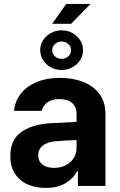

<svg xmlns="http://www.w3.org/2000/svg" viewBox="-20 -924 598 954"><path d="M228.5 -311.5Q282.2 -314.9 360.4 -318.4V-361.3Q359.4 -394.5 337.4 -413.1Q315.4 -431.6 275.4 -431.6Q239.3 -431.6 216.3 -416Q193.4 -400.4 187.5 -373H49.8Q54.2 -419.9 82.3 -457Q110.4 -494.1 160.6 -515.6Q210.9 -537.1 279.3 -537.1Q339.8 -537.1 390.9 -518.1Q441.9 -499 472.9 -458.7Q503.9 -418.5 503.9 -357.4V0H367.2V-73.2H363.3Q342.3 -34.7 303.5 -12.5Q264.6 9.8 208 9.8Q156.2 9.8 116.5 -8.1Q76.7 -25.9 54 -61.5Q31.2 -97.2 31.2 -148.4Q31.2 -230.5 86.4 -268.6Q141.6 -306.6 228.5 -311.5ZM249 -89.8Q281.2 -89.8 306.9 -103Q332.5 -116.2 346.7 -139.2Q360.8 -162.1 360.4 -189.5V-228Q337.4 -227.5 303.7 -225.6Q270 -223.6 252 -221.7Q213.9 -217.8 191.9 -200.2Q169.9 -182.6 169.9 -152.3Q169.9 -122.6 191.7 -106.2Q213.4 -89.8 249 -89.8ZM308.6 -904.3H429.7L333 -805.7H239.3ZM179.7 -674.8Q179.7 -701.7 194.1 -724.1Q208.5 -746.6 232.9 -760Q257.3 -773.4 286.1 -773.4Q314.9 -773.4 339.4 -760Q363.8 -746.6 378.2 -724.1Q392.6 -701.7 392.6 -674.8Q392.6 -647.9 378.2 -625.2Q363.8 -602.5 339.4 -589.4Q314.9 -576.2 286.1 -576.2Q257.3 -576.2 232.9 -589.4Q208.5 -602.5 194.1 -625.2Q179.7 -647.9 179.7 -674.8ZM333 -674.8Q333 -692.4 319.3 -705.1Q305.7 -717.8 286.1 -717.8Q266.6 -717.8 252.9 -705.1Q239.3 -692.4 239.3 -674.8Q239.3 -656.7 252.9 -644Q266.6 -631.3 286.1 -631.8Q305.2 -631.3 319.1 -644Q333 -656.7 333 -674.8Z"/></svg>

Font: WEMIX Pretendard
Style: Bold
Weight: 700
Designer: Base glyphs from Inter by Rasmus Andersson; Hangeul glyphs from Noto Sans CJK(Source Han Sans) by Jang Soo-young and Kan
Foundry: Kil Hyung-jin
Version: Version 1.000